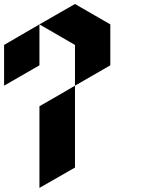

<svg xmlns="http://www.w3.org/2000/svg" viewBox="-20 -919 733 939"><path d="M172.9 -799.8Q231.4 -766.6 346.7 -699.2Q346.7 -632.8 346.7 -500Q404.3 -533.2 519.5 -599.6Q519.5 -666 519.5 -799.8Q461.9 -833 346.7 -899.4Q289.1 -866.2 172.9 -799.8ZM172.9 0Q231.4 -33.2 346.7 -99.6Q346.7 -232.4 346.7 -500Q289.1 -465.8 172.9 -399.4Q172.9 -266.6 172.9 0ZM0 -500Q57.6 -533.2 172.9 -599.6Q172.9 -666 172.9 -799.8Q115.2 -766.6 0 -699.2Q0 -632.8 0 -500Z"/></svg>

Font: DreiFraktur
Style: Regular
Weight: 400
Designer: JayCobs
Version: Version 1.2